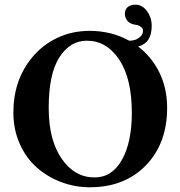

<svg xmlns="http://www.w3.org/2000/svg" viewBox="-20 -790 770 820"><path d="M351.1 -616.2Q279.3 -616.2 233.6 -545.2Q188 -474.1 188 -329.1Q188 -191.9 243.4 -112.1Q298.8 -32.2 383.8 -32.2Q458.5 -32.2 500.7 -107.2Q543 -182.1 543 -308.1Q543 -455.1 489 -535.6Q435.1 -616.2 351.1 -616.2ZM693.8 -329.1Q693.8 -181.6 607.9 -88.9Q516.1 9.8 363.8 9.8Q299.8 9.8 241 -12.5Q182.1 -34.7 136.7 -75Q91.3 -115.2 64.2 -176Q37.1 -236.8 37.1 -309.1Q37.1 -448.7 118.2 -545.9Q162.6 -599.1 225.6 -628.7Q288.6 -658.2 362.8 -658.2Q456.1 -658.2 531.7 -616.2H536.1Q543.9 -616.2 555.4 -619.4Q566.9 -622.6 578.9 -633.1Q590.8 -643.6 590.8 -659.2Q590.8 -668.5 581.3 -675.5Q571.8 -682.6 560.1 -684.1Q536.1 -687 524.7 -700.4Q513.2 -713.9 513.2 -731Q513.2 -749 525.1 -759.5Q537.1 -770 559.1 -770Q587.4 -770 607.7 -742.7Q627.9 -715.3 627.9 -679.2Q627.9 -606 569.8 -591.3Q627.9 -547.4 660.9 -480Q693.8 -412.6 693.8 -329.1Z"/></svg>

Font: Linux Libertine G
Style: Bold
Weight: 700
Designer: Philipp H. Poll
Foundry: Philipp H. Poll
Version: Version 5.0.3